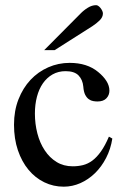

<svg xmlns="http://www.w3.org/2000/svg" viewBox="-20 -701 484 736"><path d="M410.6 -169.9Q404.3 -129.4 386.7 -95.5Q369.1 -61.5 344 -37.1Q318.8 -12.7 288.1 1Q257.3 14.6 224.1 14.6Q184.6 14.6 149.9 -2.2Q115.2 -19 89.4 -50Q63.5 -81.1 48.6 -125Q33.7 -168.9 33.7 -223.1Q33.7 -276.4 50.8 -320.1Q67.9 -363.8 96.9 -394.8Q126 -425.8 164.8 -442.9Q203.6 -460 247.1 -460Q314 -460 356 -425.3Q377 -408.2 388.2 -390.1Q399.4 -372.1 399.4 -353.5Q399.4 -336.4 387.9 -324.2Q376.5 -312 353.5 -312Q346.2 -312 337.4 -313.5Q328.6 -314.9 320.6 -320.6Q312.5 -326.2 306.6 -337.6Q300.8 -349.1 299.3 -369.1Q296.9 -395.5 281 -411.9Q265.1 -428.2 231.4 -428.2Q203.6 -428.2 181.6 -415.8Q159.7 -403.3 144.5 -381.6Q129.4 -359.9 121.6 -330.1Q113.8 -300.3 113.8 -265.6Q113.8 -226.1 123.3 -189.5Q132.8 -152.8 151.4 -124.8Q169.9 -96.7 196.8 -80.1Q223.6 -63.5 258.8 -63.5Q279.3 -63.5 298.1 -68.1Q316.9 -72.8 334 -85.4Q351.1 -98.1 366.9 -120.4Q382.8 -142.6 397.5 -177.2ZM374.5 -649.4Q374.5 -635.3 362.1 -623Q349.6 -610.8 334 -600.6L189.5 -508.8H149.4L288.1 -648.4Q300.8 -661.6 316.7 -671.4Q332.5 -681.2 348.6 -681.2Q352.5 -681.2 356.9 -678.2Q361.3 -675.3 365.2 -670.4Q369.1 -665.5 371.8 -659.9Q374.5 -654.3 374.5 -649.4Z"/></svg>

Font: Doulos SIL Phon
Style: Regular
Weight: 400
Designer: Walt Agee, Victor Gaultney, Peter Martin, Debbi Hosken, Becca Hirsbrunner
Foundry: SIL International
Version: Version 5.000